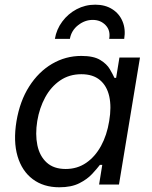

<svg xmlns="http://www.w3.org/2000/svg" viewBox="-20 -793 654 825"><path d="M234.9 11.7Q167 11.7 120.6 -23.2Q74.2 -58.1 55.4 -121.8Q36.6 -185.5 50.8 -272Q65.4 -358.9 105.5 -421.6Q145.5 -484.4 203.6 -518.6Q261.7 -552.7 329.6 -552.7Q382.3 -552.7 410.6 -535.4Q439 -518.1 451.9 -495.8Q464.8 -473.6 471.7 -458.5H479L493.2 -545.9H581.5L491.2 0H405.8L419.4 -84.5H409.2Q397 -68.4 376 -45.7Q355 -22.9 320.8 -5.6Q286.6 11.7 234.9 11.7ZM262.2 -66.9Q312 -66.9 350.3 -93.3Q388.7 -119.6 414.1 -166Q439.5 -212.4 449.2 -272.9Q459.5 -333.5 449.5 -378.7Q439.5 -423.8 409.4 -449Q379.4 -474.1 329.6 -474.1Q277.3 -474.1 238 -447Q198.7 -419.9 174.1 -374.5Q149.4 -329.1 140.1 -272.9Q130.9 -215.8 140.6 -168.9Q150.4 -122.1 180.7 -94.5Q210.9 -66.9 262.2 -66.9ZM389.2 -772.9Q432.1 -772.9 462.6 -753.4Q493.2 -733.9 506.8 -700.4Q520.5 -667 513.7 -626H449.2Q455.6 -662.1 433.8 -684.8Q412.1 -707.5 378.4 -707.5Q344.7 -707.5 315.7 -684.8Q286.6 -662.1 280.3 -626H215.8Q222.7 -667 247.6 -700.4Q272.5 -733.9 309.3 -753.4Q346.2 -772.9 389.2 -772.9Z"/></svg>

Font: Inter Variable
Style: Italic
Weight: 400
Italic angle: -9.39999°
Designer: Rasmus Andersson
Foundry: rsms
Version: Version 4.001;git-9221beed3